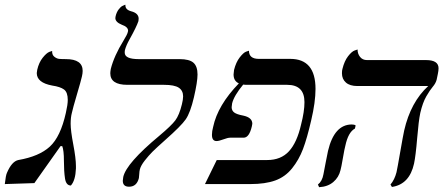

<svg xmlns="http://www.w3.org/2000/svg" viewBox="-59 -766 1845 799"><path d="M240 -296Q235 -277 235 -251Q235 -222 246 -164.5Q257 -107 257 -75V-65Q255 -15 236 6Q216 6 211.5 -23.5Q207 -53 207 -96.5Q207 -140 200 -158H193L84 -4L-39 0Q-35 -37 -30 -47Q-10 -94 17 -100Q104 -115 148.5 -156Q193 -197 215 -296Q223 -331 223 -350Q223 -382 207.5 -393.5Q192 -405 158 -410Q94 -422 94 -462Q94 -466 96 -476Q103 -506 118.5 -525.5Q134 -545 146 -550L158 -554Q157 -538 167 -530Q177 -522 187 -521Q197 -520 215 -520Q285 -520 285 -471Q285 -461 282 -448Q278 -430 261 -372.5Q244 -315 240 -296Z M461 -558Q460 -554 460 -547Q460 -520 518 -520H688Q729 -520 746 -505Q763 -490 763 -456Q763 -426 748 -361Q733 -297 714 -269.5Q695 -242 627 -182Q591 -150 575.5 -134.5Q560 -119 543.5 -98Q527 -77 523 -61Q521 -53 520.5 -41.5Q520 -30 519 -25Q510 11 478 11Q452 11 452 -14Q452 -18 454 -30Q467 -87 604 -201Q654 -243 670.5 -265Q687 -287 698 -332Q703 -352 703 -365Q703 -389 685 -401Q667 -413 623 -413H471Q400 -413 400 -461Q400 -467 402 -479Q416 -534 455 -597Q471 -623 473 -633Q474 -635 474 -638Q474 -654 448 -663Q421 -674 421 -691Q421 -692 421.5 -694Q422 -696 422 -698Q424 -707 427.5 -714.5Q431 -722 435 -727Q439 -732 442.5 -735.5Q446 -739 450 -741Q454 -743 456.5 -744Q459 -745 461 -746H463Q461 -726 487 -719Q518 -711 518 -688Q518 -682 517 -678Q509 -654 480 -602Q466 -577 461 -558Z M1194 -248Q1208 -302 1208 -341Q1208 -413 1136 -413H971Q959 -413 953 -414Q915 -368 907 -336Q905 -324 905 -320Q905 -306 915.5 -298Q926 -290 953 -285Q991 -277 991 -251Q991 -248 989 -240Q978 -193 955 -193H899Q889 -193 870.5 -186Q852 -179 842 -179Q823 -179 823 -205Q823 -220 828 -238Q847 -328 935 -419Q913 -429 913 -456Q913 -461 915 -475Q923 -507 938.5 -527Q954 -547 965 -551L977 -555Q977 -521 1018 -521H1149Q1254 -521 1254 -396Q1254 -341 1236 -265Q1219 -191 1202 -146Q1185 -101 1156.5 -65.5Q1128 -30 1086.5 -15Q1045 0 983 0H794L843 -100H1053Q1110 -100 1143.5 -136.5Q1177 -173 1194 -248Z M1690 -296Q1683 -263 1677 -190.5Q1671 -118 1664 -85Q1645 1 1572 12L1566 2Q1583 -18 1591 -49Q1595 -67 1606.5 -133.5Q1618 -200 1623 -223Q1650 -341 1723 -408H1428Q1397 -408 1380.5 -422.5Q1364 -437 1364 -461Q1364 -473 1366 -479Q1374 -512 1389.5 -532Q1405 -552 1417 -556L1429 -560Q1429 -542 1439.5 -529Q1450 -516 1468 -516H1714Q1766 -516 1766 -482Q1766 -472 1763 -458L1758 -434Q1754 -419 1742 -405Q1730 -391 1715 -365Q1700 -339 1690 -296ZM1378 -159Q1375 -149 1368 -108.5Q1361 -68 1358 -58Q1351 -28 1328 -8.5Q1305 11 1269 13L1264 2Q1282 -12 1287 -41Q1289 -51 1296.5 -90.5Q1304 -130 1306 -138Q1332 -248 1405 -248Q1416 -248 1421 -244L1418 -231Q1390 -216 1378 -159Z"/></svg>

Font: Linux Libertine O
Style: Italic
Weight: 400
Italic angle: -12°
Designer: Philipp H. Poll
Foundry: Philipp H. Poll
Version: Version 5.1.6